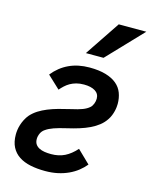

<svg xmlns="http://www.w3.org/2000/svg" viewBox="-117 -842 735 933"><g transform="rotate(15 250.5 -375.5)"><path d="M18.1 -120.1Q18.1 -130.4 19.8 -143.1Q21.5 -155.8 25.9 -169.7Q30.3 -183.6 37.4 -197.5Q44.4 -211.4 55.2 -224.1Q70.3 -240.7 89.8 -253.2Q109.4 -265.6 133.3 -275.4Q157.2 -285.2 185.3 -293Q213.4 -300.8 245.1 -308.1Q280.8 -315.9 301 -323.7Q321.3 -331.5 334 -342.8Q342.3 -349.6 347.7 -363Q353 -376.5 353 -389.2Q353 -414.1 332.3 -427Q311.5 -439.9 275.9 -439.9Q254.4 -439.9 237.5 -435.3Q220.7 -430.7 207 -422.9Q193.4 -415 182.4 -404.8Q171.4 -394.5 162.1 -383.8L99.1 -442.9Q132.3 -484.4 177.7 -505.6Q223.1 -526.9 280.8 -526.9Q329.1 -526.9 362.8 -516.8Q396.5 -506.8 417.7 -489Q439 -471.2 448.5 -446Q458 -420.9 458 -391.1Q458 -384.8 457 -375.2Q456.1 -365.7 453.4 -354.5Q450.7 -343.3 446 -331.5Q441.4 -319.8 434.1 -309.1Q421.4 -289.6 402.8 -274.9Q384.3 -260.3 360.8 -249Q337.4 -237.8 309.3 -229Q281.2 -220.2 249 -212.9Q210.9 -204.1 187.5 -195.8Q164.1 -187.5 148.9 -176.8Q135.3 -168 128.7 -153.6Q122.1 -139.2 122.1 -125Q122.1 -109.4 128.9 -99.1Q135.7 -88.9 147.5 -82.8Q159.2 -76.7 174.8 -74.2Q190.4 -71.8 208 -71.8Q246.1 -71.8 275.9 -86.4Q305.7 -101.1 333 -131.8L397 -69.8Q381.8 -51.3 362.3 -35.9Q342.8 -20.5 318.1 -9Q293.5 2.4 264.4 8.8Q235.4 15.1 201.2 15.1Q160.6 15.1 127 8.1Q93.3 1 69.1 -14.9Q44.9 -30.8 31.5 -56.6Q18.1 -82.5 18.1 -120.1ZM333.5 -589.8H244.6L362.8 -766.1H501.5Z"/></g></svg>

Font: Clear Sans Medium
Style: Italic
Weight: 500
Italic angle: -12°
Foundry: Intel Corporation
Version: Version 1.00